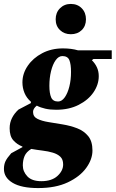

<svg xmlns="http://www.w3.org/2000/svg" viewBox="-41 -716 588 976"><path d="M153 240Q68 240 23.5 213.5Q-21 187 -21 143Q-21 121 -13.5 104.5Q-6 88 16 63L73 32V29Q45 18 26.5 -3Q8 -24 8 -64Q8 -92 20 -116Q32 -140 53 -159L116 -192V-199Q94 -218 83.5 -243.5Q73 -269 73 -297Q73 -342 100 -381.5Q127 -421 173.5 -445.5Q220 -470 279 -470Q322 -470 356 -460H527V-416H434L426 -410Q443 -393 452 -373Q461 -353 461 -329Q461 -286 434.5 -247Q408 -208 359 -183Q310 -158 244 -158Q214 -158 189.5 -163.5Q165 -169 146 -179Q127 -164 127 -147Q127 -123 149 -112Q171 -101 205 -95.5Q239 -90 278 -83.5Q317 -77 351 -64Q385 -51 407 -24.5Q429 2 429 49Q429 94 397 138Q365 182 303.5 211Q242 240 153 240ZM254 -200Q273 -200 288 -221Q303 -242 311.5 -276Q320 -310 320 -350Q320 -390 311.5 -410.5Q303 -431 276 -431Q257 -431 242 -410Q227 -389 218.5 -354.5Q210 -320 210 -280Q210 -242 219 -221Q228 -200 254 -200ZM75 125Q75 156 98 180.5Q121 205 169 205Q222 205 251 178.5Q280 152 280 120Q280 94 265.5 80.5Q251 67 227.5 60Q204 53 175 49.5Q146 46 118 41Q93 56 84 77Q75 98 75 125ZM319 -542Q286 -542 264 -563Q242 -584 242 -618Q242 -652 264 -674Q286 -696 319 -696Q353 -696 374.5 -674Q396 -652 396 -618Q396 -584 374.5 -563Q353 -542 319 -542Z"/></svg>

Font: Spectral ExtraBold
Style: Italic
Weight: 800
Italic angle: -10°
Designer: Jean-Baptiste Levee
Foundry: Production Type
Version: Version 2.001